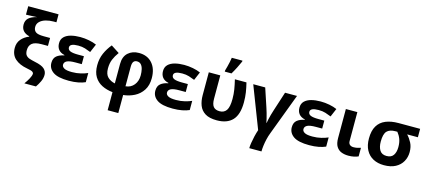

<svg xmlns="http://www.w3.org/2000/svg" viewBox="-69 -1479 5367 2403"><g transform="rotate(15 2614.0 -278.0)"><path d="M45 -214Q45 -280 83.5 -325.5Q122 -371 183 -395V-400Q132 -412 104 -443Q76 -474 76 -524Q76 -577 110 -608.5Q144 -640 217 -657Q217 -657 200 -656Q183 -655 159 -654Q135 -653 114 -652Q93 -651 84 -651H73V-760H466V-657H429Q375 -657 328.5 -643.5Q282 -630 253 -602Q224 -574 224 -533Q224 -491 252 -469Q280 -447 359 -447H440V-344H358Q273 -344 235.5 -314Q198 -284 198 -224Q198 -181 215 -159.5Q232 -138 262.5 -128Q293 -118 335 -109Q424 -91 458.5 -59Q493 -27 493 18Q493 62 472 106Q451 150 426 185H276Q304 147 326 106.5Q348 66 348 41Q348 28 332.5 17Q317 6 260 -4Q160 -22 102.5 -73Q45 -124 45 -214Z M908 -336V-233H826Q749 -233 716 -216Q683 -199 683 -166Q683 -139 713 -122Q743 -105 814 -105Q875 -105 927.5 -118Q980 -131 1015 -147V-28Q978 -11 924 -0.5Q870 10 803 10Q662 10 599 -34Q536 -78 536 -151Q536 -211 572.5 -241Q609 -271 669 -282V-287Q616 -299 590.5 -331.5Q565 -364 565 -413Q565 -465 597 -496.5Q629 -528 683 -542Q737 -556 803 -556Q860 -556 917 -545Q974 -534 1016 -515L970 -407Q934 -422 895.5 -434Q857 -446 807 -446Q698 -446 698 -395Q698 -363 730.5 -349.5Q763 -336 833 -336Z M1210 -557 1318 -487Q1280 -435 1259 -384Q1238 -333 1238 -267Q1238 -190 1276.5 -154Q1315 -118 1370 -107V-359Q1370 -455 1425 -504.5Q1480 -554 1565 -554Q1674 -554 1737 -483Q1800 -412 1800 -289Q1800 -196 1759 -133Q1718 -70 1651.5 -36Q1585 -2 1508 6V240H1370V6Q1292 -2 1230.5 -33Q1169 -64 1133.5 -122Q1098 -180 1098 -270Q1098 -356 1129 -426Q1160 -496 1210 -557ZM1567 -446Q1539 -446 1523.5 -426.5Q1508 -407 1508 -360V-107Q1576 -113 1616.5 -163Q1657 -213 1657 -288Q1657 -331 1648.5 -367Q1640 -403 1620.5 -424.5Q1601 -446 1567 -446Z M2255 -336V-233H2173Q2096 -233 2063 -216Q2030 -199 2030 -166Q2030 -139 2060 -122Q2090 -105 2161 -105Q2222 -105 2274.5 -118Q2327 -131 2362 -147V-28Q2325 -11 2271 -0.5Q2217 10 2150 10Q2009 10 1946 -34Q1883 -78 1883 -151Q1883 -211 1919.5 -241Q1956 -271 2016 -282V-287Q1963 -299 1937.5 -331.5Q1912 -364 1912 -413Q1912 -465 1944 -496.5Q1976 -528 2030 -542Q2084 -556 2150 -556Q2207 -556 2264 -545Q2321 -534 2363 -515L2317 -407Q2281 -422 2242.5 -434Q2204 -446 2154 -446Q2045 -446 2045 -395Q2045 -363 2077.5 -349.5Q2110 -336 2180 -336Z M2721 9Q2623 9 2568.5 -25.5Q2514 -60 2492 -118Q2470 -176 2470 -249V-546H2619V-244Q2619 -173 2644.5 -141.5Q2670 -110 2726 -110Q2784 -110 2813.5 -153Q2843 -196 2843 -300Q2843 -364 2833.5 -422Q2824 -480 2808 -546H2958Q2974 -481 2983 -423.5Q2992 -366 2992 -296Q2992 -138 2923 -64.5Q2854 9 2721 9ZM2661 -606V-621Q2668 -644 2676 -675.5Q2684 -707 2691 -738.5Q2698 -770 2701 -796H2839V-784Q2822 -745 2799 -699Q2776 -653 2748 -606Z M3613 -546 3411 -9Q3395 32 3384.5 76.5Q3374 121 3368.5 163.5Q3363 206 3363 240H3205Q3205 212 3211.5 170Q3218 128 3229 81.5Q3240 35 3254 -6L3046 -546H3201L3281 -305Q3290 -278 3300.5 -242Q3311 -206 3319 -172Q3327 -138 3330 -121H3333Q3335 -136 3341.5 -165.5Q3348 -195 3357.5 -230.5Q3367 -266 3378 -298L3458 -546Z M4023 -336V-233H3941Q3864 -233 3831 -216Q3798 -199 3798 -166Q3798 -139 3828 -122Q3858 -105 3929 -105Q3990 -105 4042.5 -118Q4095 -131 4130 -147V-28Q4093 -11 4039 -0.5Q3985 10 3918 10Q3777 10 3714 -34Q3651 -78 3651 -151Q3651 -211 3687.5 -241Q3724 -271 3784 -282V-287Q3731 -299 3705.5 -331.5Q3680 -364 3680 -413Q3680 -465 3712 -496.5Q3744 -528 3798 -542Q3852 -556 3918 -556Q3975 -556 4032 -545Q4089 -534 4131 -515L4085 -407Q4049 -422 4010.5 -434Q3972 -446 3922 -446Q3813 -446 3813 -395Q3813 -363 3845.5 -349.5Q3878 -336 3948 -336Z M4395 -546V-171Q4395 -140 4413 -124.5Q4431 -109 4460 -109Q4485 -109 4508 -113.5Q4531 -118 4554 -126V-15Q4532 -4 4498.5 3Q4465 10 4426 10Q4375 10 4334.5 -6Q4294 -22 4270 -61Q4246 -100 4246 -171V-546Z M5157 -232Q5157 -164 5126 -109Q5095 -54 5035 -22Q4975 10 4887 10Q4807 10 4747 -21.5Q4687 -53 4653.5 -114.5Q4620 -176 4620 -266Q4620 -366 4657 -428Q4694 -490 4763.5 -518.5Q4833 -547 4928 -547H5208V-438H5069Q5105 -400 5131 -350Q5157 -300 5157 -232ZM4773 -266Q4773 -196 4800 -153Q4827 -110 4889 -110Q4950 -110 4977 -150Q5004 -190 5004 -255Q5004 -315 4988 -358Q4972 -401 4942 -438H4918Q4842 -438 4807.5 -400.5Q4773 -363 4773 -266Z"/></g></svg>

Font: Noto Sans
Style: Bold
Weight: 700
Designer: Monotype Design Team
Foundry: Monotype Imaging Inc.
Version: Version 2.000;GOOG;noto-source:20170915:90ef993387c0; ttfaut